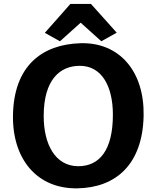

<svg xmlns="http://www.w3.org/2000/svg" viewBox="-20 -977 819 1004"><path d="M47.9 -375.5C43.5 -147 172.4 12.2 386.2 7.8C584.5 3.9 726.1 -115.7 731 -372.6C735.4 -601.6 606.4 -756.8 400.9 -751C199.7 -745.1 52.7 -632.8 47.9 -375.5ZM389.6 -107.9C268.1 -107.9 208.5 -223.6 208.5 -370.1C208.5 -561 293.9 -632.8 397.5 -632.8C513.7 -632.8 570.3 -523.4 570.3 -377.4C570.3 -191.4 500 -107.9 389.6 -107.9ZM293.5 -761.2 401.9 -858.4 509.8 -761.2 590.3 -806.2 455.6 -956.5H348.1L214.4 -805.2Z"/></svg>

Font: Merriweather Sans
Style: Bold
Weight: 700
Designer: Eben Sorkin ( eben@eyebytes.com )
Foundry: Eben Sorkin
Version: Version 1.003